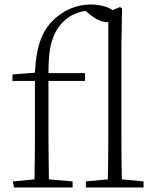

<svg xmlns="http://www.w3.org/2000/svg" viewBox="-20 -831 689 851"><path d="M520 -36.1 616.2 -26.9V0H360.8V-26.9L458 -36.1Q459 -79.6 459.5 -131.3Q460 -183.1 460 -226.1V-732.9H456.1Q438 -732.9 416.5 -742.4Q395 -752 371.1 -772.9L358.9 -783.2Q328.1 -777.8 302.5 -765.1Q276.9 -752.4 255.9 -730Q225.1 -698.7 209.7 -647.9Q194.3 -597.2 194.8 -506.8H356.9V-472.2H194.8V-226.1Q194.8 -178.2 195.6 -130.6Q196.3 -83 196.8 -36.1L301.8 -26.9V0H42L37.1 -26.9L132.8 -36.1Q133.8 -83 134.3 -130.6Q134.8 -178.2 134.8 -226.1V-472.2H35.2V-501L134.8 -508.8Q139.6 -603.5 161.9 -659.4Q184.1 -715.3 227.1 -752Q296.4 -811 382.8 -811Q410.6 -811 437 -804.4Q463.4 -797.9 479 -786.1L512.2 -799.8L521 -793L518.1 -639.2V-226.1Q518.1 -183.1 518.6 -131.3Q519 -79.6 520 -36.1Z"/></svg>

Font: Source Han Serif CN ExtraLight
Style: Regular
Weight: 250
Designer: Ryoko NISHIZUKA  (kana & ideographs); Frank Grießhammer (Latin, Greek & Cyrillic); Wenlong ZHANG  (bopomofo); Sandoll Co
Foundry: Adobe Systems Incorporated
Version: Version 1.001;PS 1.001;hotconv 16.6.54;makeotf.lib2.5.65590